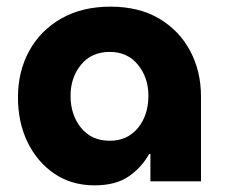

<svg xmlns="http://www.w3.org/2000/svg" viewBox="-20 -545 681 577"><path d="M264 12Q195 12 143.5 -23Q92 -58 63 -117.5Q34 -177 34 -252Q34 -330 67.5 -391.5Q101 -453 163.5 -489Q226 -525 312 -525Q398 -525 458.5 -489Q519 -453 551.5 -392Q584 -331 584 -255V0H432V-82H428Q406 -42 367 -15Q328 12 264 12ZM310 -122Q363 -122 394.5 -160.5Q426 -199 426 -257Q426 -312 394.5 -350.5Q363 -389 310 -389Q255 -389 223.5 -350.5Q192 -312 192 -257Q192 -200 223.5 -161Q255 -122 310 -122Z"/></svg>

Font: MuseoModerno
Style: Bold
Weight: 700
Designer: Pablo Cosgaya, Héctor Gatti, Marcela Romero, and the Authors of The MuseoModerno Project.
Foundry: Omnibus-Type Team
Version: Version 1.001